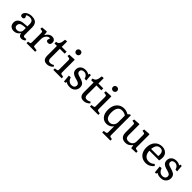

<svg xmlns="http://www.w3.org/2000/svg" viewBox="378 -2450 4366 4366"><g transform="rotate(45 2561.0 -267.0)"><path d="M191.9 14.2Q166.5 14.2 142.8 6.8Q119.1 -0.5 98.1 -15.6Q77.1 -30.8 64.5 -58.1Q51.8 -85.4 51.8 -121.1Q51.8 -185.1 92.5 -223.1Q133.3 -261.2 207 -272Q266.1 -280.8 338.9 -284.2V-352.1Q338.9 -416.5 311.5 -443.4Q284.2 -470.2 231 -470.2Q200.7 -470.2 175.5 -460.9Q150.4 -451.7 139.2 -439.9Q140.1 -438 145.3 -429.2Q150.4 -420.4 152.6 -416.3Q154.8 -412.1 158.4 -405Q162.1 -397.9 163.6 -392.8Q165 -387.7 165 -383.8Q165 -365.7 149.9 -352.3Q134.8 -338.9 110.8 -338.9Q81.1 -338.9 67.6 -353.5Q54.2 -368.2 54.2 -391.1Q54.2 -426.3 81.1 -456.3Q107.9 -486.3 152.1 -503.7Q196.3 -521 245.1 -521Q277.8 -521 304.4 -516.1Q331.1 -511.2 355.5 -498.8Q379.9 -486.3 396.2 -466.6Q412.6 -446.8 422.4 -414.8Q432.1 -382.8 432.1 -340.8V-100.1Q432.1 -37.6 523.9 -64L534.2 -25.9Q515.1 -7.3 488.5 3.4Q461.9 14.2 441.9 14.2Q356 14.2 347.2 -75.2Q290.5 14.2 191.9 14.2ZM230 -55.2Q243.2 -55.2 256.8 -58.1Q270.5 -61 285.4 -68.8Q300.3 -76.7 312 -88.1Q323.7 -99.6 331.3 -118.7Q338.9 -137.7 338.9 -161.1V-231.9Q295.9 -231.9 242.2 -223.1Q192.9 -216.3 170.9 -190.7Q148.9 -165 148.9 -131.8Q148.9 -92.3 171.9 -73.7Q194.8 -55.2 230 -55.2Z M593.8 0V-47.9L641.6 -57.1Q658.7 -60.5 663.1 -70.8Q667.5 -81.1 667.5 -105V-384.8Q667.5 -419.9 661.9 -431.6Q656.2 -443.4 633.8 -446.8L584.5 -454.1L591.8 -502.9L726.6 -514.2L738.8 -506.8L749.5 -417H752.4Q812 -521 901.4 -521Q946.8 -521 975.6 -496.3Q1004.4 -471.7 1004.4 -424.8Q1004.4 -346.2 937.5 -346.2Q909.2 -346.2 893.8 -358.2Q878.4 -370.1 878.4 -390.1Q878.4 -410.6 897.5 -448.2Q868.7 -462.9 836.2 -445.3Q803.7 -427.7 782.2 -388.7Q760.7 -349.6 760.7 -306.2V-103Q760.7 -80.1 764.9 -71.5Q769 -63 785.6 -60.1L871.6 -46.9V0Z M1260.3 14.2Q1188 14.2 1157.7 -24.2Q1127.4 -62.5 1127.4 -134.8V-443.8H1048.3V-496.1Q1104 -500.5 1128.4 -543.7Q1152.8 -586.9 1159.2 -673.8L1207 -680.2L1220.2 -673.8V-506.8H1376.5V-443.8H1220.2V-142.1Q1220.2 -59.1 1291 -59.1Q1340.8 -59.1 1387.2 -90.8L1410.2 -55.2Q1380.9 -24.9 1342.3 -5.4Q1303.7 14.2 1260.3 14.2Z M1575.2 -620.1Q1545.9 -620.1 1526.9 -638.4Q1507.8 -656.7 1507.8 -686Q1507.8 -715.3 1526.9 -734.1Q1545.9 -752.9 1575.2 -752.9Q1605.5 -752.9 1624.3 -734.6Q1643.1 -716.3 1643.1 -687Q1643.1 -657.7 1624 -638.9Q1605 -620.1 1575.2 -620.1ZM1455.1 0V-48.8L1512.2 -58.1Q1521.5 -59.6 1527.3 -62.7Q1533.2 -65.9 1536.4 -69.3Q1539.6 -72.8 1541 -79.8Q1542.5 -86.9 1542.7 -92.3Q1543 -97.7 1543 -108.9V-381.8Q1543 -417.5 1536.9 -429.7Q1530.8 -441.9 1506.8 -444.8L1459 -452.1L1465.8 -502L1624 -509.8L1636.2 -504.9V-105Q1636.2 -82 1642.1 -71.8Q1647.9 -61.5 1668 -58.1L1724.1 -47.9V0Z M1812.5 14.2 1796.4 -158.2 1852.5 -162.1Q1894 -45.9 1992.7 -45.9Q2034.7 -45.9 2060.5 -67.9Q2086.4 -89.8 2086.4 -129.9Q2086.4 -149.9 2076.9 -165Q2067.4 -180.2 2051.3 -189.5Q2035.2 -198.7 2014.4 -205.8Q1993.7 -212.9 1970.5 -219Q1947.3 -225.1 1924.3 -232.4Q1901.4 -239.7 1880.6 -250.7Q1859.9 -261.7 1843.8 -276.9Q1827.6 -292 1818.1 -315.9Q1808.6 -339.8 1808.6 -371.1Q1808.6 -437.5 1854 -479.2Q1899.4 -521 1980.5 -521Q2011.7 -521 2042 -511.5Q2072.3 -502 2090.3 -486.8L2098.6 -521H2142.6L2155.8 -357.9L2098.6 -362.8Q2088.4 -411.6 2055.4 -439.2Q2022.5 -466.8 1982.4 -466.8Q1939.9 -466.8 1916.3 -448.2Q1892.6 -429.7 1892.6 -394Q1892.6 -369.1 1908 -352.3Q1923.3 -335.4 1947.8 -325.9Q1972.2 -316.4 2001.5 -308.3Q2030.8 -300.3 2060.3 -289.6Q2089.8 -278.8 2114.3 -263.4Q2138.7 -248 2154.1 -219.7Q2169.4 -191.4 2169.4 -151.9Q2169.4 -83.5 2122.3 -34.7Q2075.2 14.2 1990.7 14.2Q1914.6 14.2 1865.7 -20L1854.5 14.2Z M2438.5 14.2Q2366.2 14.2 2335.9 -24.2Q2305.7 -62.5 2305.7 -134.8V-443.8H2226.6V-496.1Q2282.2 -500.5 2306.6 -543.7Q2331.1 -586.9 2337.4 -673.8L2385.3 -680.2L2398.4 -673.8V-506.8H2554.7V-443.8H2398.4V-142.1Q2398.4 -59.1 2469.2 -59.1Q2519 -59.1 2565.4 -90.8L2588.4 -55.2Q2559.1 -24.9 2520.5 -5.4Q2481.9 14.2 2438.5 14.2Z M2753.4 -620.1Q2724.1 -620.1 2705.1 -638.4Q2686 -656.7 2686 -686Q2686 -715.3 2705.1 -734.1Q2724.1 -752.9 2753.4 -752.9Q2783.7 -752.9 2802.5 -734.6Q2821.3 -716.3 2821.3 -687Q2821.3 -657.7 2802.2 -638.9Q2783.2 -620.1 2753.4 -620.1ZM2633.3 0V-48.8L2690.4 -58.1Q2699.7 -59.6 2705.6 -62.7Q2711.4 -65.9 2714.6 -69.3Q2717.8 -72.8 2719.2 -79.8Q2720.7 -86.9 2720.9 -92.3Q2721.2 -97.7 2721.2 -108.9V-381.8Q2721.2 -417.5 2715.1 -429.7Q2709 -441.9 2685.1 -444.8L2637.2 -452.1L2644 -502L2802.2 -509.8L2814.5 -504.9V-105Q2814.5 -82 2820.3 -71.8Q2826.2 -61.5 2846.2 -58.1L2902.3 -47.9V0Z M3246.6 219.2V170.9L3307.6 161.1Q3325.7 158.2 3332.8 147.2Q3339.8 136.2 3339.8 111.8V-70.8Q3275.9 14.2 3173.8 14.2Q3083.5 14.2 3028.1 -52.7Q2972.7 -119.6 2972.7 -236.8Q2972.7 -305.2 2991.7 -359.9Q3010.7 -414.6 3044.2 -449.5Q3077.6 -484.4 3121.6 -502.7Q3165.5 -521 3216.8 -521Q3295.9 -521 3359.9 -478L3404.8 -521L3432.6 -513.2V115.2Q3432.6 137.2 3439 148.2Q3445.3 159.2 3461.9 162.1L3509.8 169.9V219.2ZM3206.5 -58.1Q3259.8 -58.1 3299.8 -97.4Q3339.8 -136.7 3339.8 -207V-414.1Q3289.1 -455.1 3215.8 -455.1Q3071.8 -455.1 3071.8 -249Q3071.8 -158.7 3105 -108.4Q3138.2 -58.1 3206.5 -58.1Z M3781.7 14.2Q3746.1 14.2 3718 5.1Q3689.9 -3.9 3672.1 -19.5Q3654.3 -35.2 3642.6 -57.4Q3630.9 -79.6 3626.2 -104Q3621.6 -128.4 3621.6 -157.2V-386.2Q3621.6 -421.4 3615.7 -433.1Q3609.9 -444.8 3587.4 -448.2L3543.5 -455.1L3551.8 -502.9L3702.6 -514.2L3714.8 -506.8V-186Q3714.8 -160.2 3715.8 -145Q3716.8 -129.9 3722.2 -111.1Q3727.5 -92.3 3737.3 -82.3Q3747.1 -72.3 3765.4 -65.2Q3783.7 -58.1 3810.5 -58.1Q3867.7 -58.1 3906.7 -92.8Q3945.8 -127.4 3945.8 -196.8V-386.2Q3945.8 -421.4 3939.9 -433.1Q3934.1 -444.8 3911.6 -448.2L3866.7 -455.1L3874.5 -502.9L4026.4 -514.2L4038.6 -506.8V-101.1Q4038.6 -77.6 4044.7 -68.6Q4050.8 -59.6 4070.8 -56.2L4120.6 -46.9V0L3965.8 5.9L3951.7 -75.2H3948.7Q3932.1 -55.2 3917 -41Q3901.9 -26.9 3881.6 -13.4Q3861.3 0 3836.2 7.1Q3811 14.2 3781.7 14.2Z M4436.5 14.2Q4359.9 14.2 4304.9 -21Q4250 -56.2 4223.6 -114.5Q4197.3 -172.9 4197.3 -247.1Q4197.3 -373 4265.1 -447Q4333 -521 4441.4 -521Q4521 -521 4573.2 -473.4Q4625.5 -425.8 4625.5 -344.2Q4625.5 -297.9 4611.3 -246.1H4298.3Q4301.3 -159.7 4343 -109.9Q4384.8 -60.1 4459.5 -60.1Q4539.6 -60.1 4597.2 -120.1L4632.3 -85Q4601.1 -43 4549.8 -14.4Q4498.5 14.2 4436.5 14.2ZM4298.3 -301.8H4528.3Q4531.2 -321.3 4531.2 -348.1Q4531.2 -407.2 4505.1 -437.5Q4479 -467.8 4430.2 -467.8Q4402.3 -467.8 4380.4 -458Q4358.4 -448.2 4344.2 -432.4Q4330.1 -416.5 4320.1 -394Q4310.1 -371.6 4305.4 -349.6Q4300.8 -327.6 4298.3 -301.8Z M4734.9 14.2 4718.8 -158.2 4774.9 -162.1Q4816.4 -45.9 4915 -45.9Q4957 -45.9 4982.9 -67.9Q5008.8 -89.8 5008.8 -129.9Q5008.8 -149.9 4999.3 -165Q4989.7 -180.2 4973.6 -189.5Q4957.5 -198.7 4936.8 -205.8Q4916 -212.9 4892.8 -219Q4869.6 -225.1 4846.7 -232.4Q4823.7 -239.7 4803 -250.7Q4782.2 -261.7 4766.1 -276.9Q4750 -292 4740.5 -315.9Q4731 -339.8 4731 -371.1Q4731 -437.5 4776.4 -479.2Q4821.8 -521 4902.8 -521Q4934.1 -521 4964.4 -511.5Q4994.6 -502 5012.7 -486.8L5021 -521H5064.9L5078.1 -357.9L5021 -362.8Q5010.7 -411.6 4977.8 -439.2Q4944.8 -466.8 4904.8 -466.8Q4862.3 -466.8 4838.6 -448.2Q4814.9 -429.7 4814.9 -394Q4814.9 -369.1 4830.3 -352.3Q4845.7 -335.4 4870.1 -325.9Q4894.5 -316.4 4923.8 -308.3Q4953.1 -300.3 4982.7 -289.6Q5012.2 -278.8 5036.6 -263.4Q5061 -248 5076.4 -219.7Q5091.8 -191.4 5091.8 -151.9Q5091.8 -83.5 5044.7 -34.7Q4997.6 14.2 4913.1 14.2Q4836.9 14.2 4788.1 -20L4776.9 14.2Z"/></g></svg>

Font: Literata Book
Style: Regular
Weight: 400
Designer: Latin by Veronika Burian and Jose Scaglione. Greek by Irene Vlachou. Cyrillic by Vera Evstafieva
Foundry: TypeTogether
Version: Version 2.003;PS 002.003;hotconv 1.0.88;makeotf.lib2.5.64775